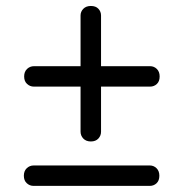

<svg xmlns="http://www.w3.org/2000/svg" viewBox="-20 -676 610 644"><path d="M61 -419.5Q61 -435.5 70.8 -444.8Q80.5 -454 94 -454H483.5Q496.5 -454 506 -444.8Q515.5 -435.5 515.5 -419.5Q515.5 -403 506 -394.2Q496.5 -385.5 483.5 -385.5H93.5Q80.5 -385.5 70.8 -394.5Q61 -403.5 61 -419.5ZM284.8 -201.5Q268.8 -201.5 259.5 -211.2Q250.2 -221 250.2 -234.5V-624Q250.2 -637 259.5 -646.5Q268.8 -656 284.8 -656Q301.3 -656 310.1 -646.5Q318.9 -637 318.9 -624V-234Q318.9 -221 309.9 -211.2Q300.8 -201.5 284.8 -201.5ZM60 -86.5Q60 -102.5 69.8 -111.8Q79.5 -121 93 -121H482.5Q495.5 -121 505 -111.8Q514.5 -102.5 514.5 -86.5Q514.5 -70 505 -61.2Q495.5 -52.5 482.5 -52.5H92.5Q79.5 -52.5 69.8 -61.5Q60 -70.5 60 -86.5Z"/></svg>

Font: Fraunces 9pt S000
Style: Bold
Weight: 700
Version: Version 1.000; ttfautohint (v1.8.3)